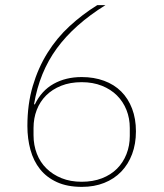

<svg xmlns="http://www.w3.org/2000/svg" viewBox="-20 -718 640 750"><path d="M300 12Q243 12 202.5 -6.5Q162 -25 136.5 -57Q111 -89 99 -132.5Q87 -176 87 -226Q87 -311 108 -382Q129 -453 165.5 -511.5Q202 -570 252 -616Q302 -662 360 -698H392Q270 -622 202 -529Q134 -436 113 -311L116 -310Q142 -364 189.5 -390.5Q237 -417 299 -417Q347 -417 386.5 -402.5Q426 -388 453.5 -360.5Q481 -333 496 -293.5Q511 -254 511 -205Q511 -156 496 -116Q481 -76 453.5 -47.5Q426 -19 387 -3.5Q348 12 300 12ZM299 -8Q343 -8 378 -21.5Q413 -35 437 -59Q461 -83 474 -116Q487 -149 487 -187V-218Q487 -256 474 -288.5Q461 -321 437 -345Q413 -369 378 -383Q343 -397 299 -397Q254 -397 219 -383Q184 -369 160 -345Q136 -321 123.5 -288.5Q111 -256 111 -218V-190Q111 -151 124 -117.5Q137 -84 161.5 -60Q186 -36 220.5 -22Q255 -8 299 -8Z"/></svg>

Font: IBM Plex Sans Arabic Thin
Style: Regular
Weight: 100
Designer: Mike Abbink, Paul van der Laan, Pieter van Rosmalen, Wael Morcos, Khajak Apelian
Foundry: Bold Monday
Version: Version 1.101